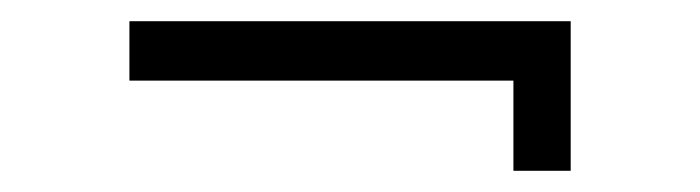

<svg xmlns="http://www.w3.org/2000/svg" viewBox="-20 -398 660 181"><path d="M464 -237V-322H102V-378H518V-237Z"/></svg>

Font: Space Grotesk Light
Style: Regular
Weight: 300
Designer: Florian Karsten
Foundry: Florian Karsten
Version: Version 2.000